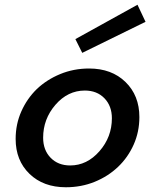

<svg xmlns="http://www.w3.org/2000/svg" viewBox="-20 -775 654 810"><path d="M46 -189Q46 -251 70 -305Q94 -359 135 -399Q177 -439 234 -462.5Q291 -486 356 -486Q451 -486 509.5 -429Q568 -372 568 -281Q568 -219 544 -165Q520 -111 478 -71Q436 -31 379.5 -8Q323 15 258 15Q163 15 104.5 -41.5Q46 -98 46 -189ZM162 -194Q162 -142 193.5 -109.5Q225 -77 276 -77Q347 -77 399.5 -137Q452 -197 452 -276Q452 -328 420.5 -360.5Q389 -393 338 -393Q266 -393 214 -333Q162 -273 162 -194ZM327 -552 298 -610 560 -755 594 -683Z"/></svg>

Font: Intel One Mono Medium
Style: Italic
Weight: 500
Italic angle: -16°
Monospace: yes
Designer: Fred Shallcrass
Foundry: Frere-Jones Type LLC
Version: Version 1.400;hotconv 1.1.0;makeotfexe 2.6.0;FJTRelease1.4